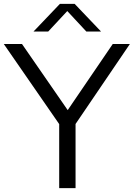

<svg xmlns="http://www.w3.org/2000/svg" viewBox="-34 -966 688 986"><path d="M270 0V-363L288.5 -302L-14.5 -740H79L328.5 -379H299L545 -740H633L335.5 -302L354 -362V0ZM138 -804 273.5 -946H349.5L485 -804H409.5L301.5 -920H321.5L213.5 -804Z"/></svg>

Font: Encode Sans SC SemiExpanded
Style: Regular
Weight: 400
Width: 6
Designer: Multiple Designers
Foundry: Impallari Type
Version: Version 3.002